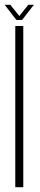

<svg xmlns="http://www.w3.org/2000/svg" viewBox="-28 -784 166 804"><path d="M36 0V-675H69.5V0ZM40.5 -700.5 -8.5 -764H15L53 -717L90.5 -764H114L64.5 -700.5Z"/></svg>

Font: Anybody Condensed ExtraLight
Style: Regular
Weight: 200
Width: 3
Designer: Tyler Finck
Foundry: Etcetera Type Company
Version: Version 1.010; ttfautohint (v1.8.3) -l 8 -r 50 -G 200 -x 14 